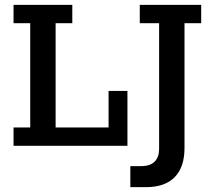

<svg xmlns="http://www.w3.org/2000/svg" viewBox="-20 -603 882 794"><path d="M36 0V-76H105V-507H36V-583H279V-507H210V-76H429V-227H507V0ZM583 171H519V84H563Q601 84 619.5 65.5Q638 47 638 12V-507H558V-583H812V-507H743V9Q743 88 702.5 129.5Q662 171 583 171Z"/></svg>

Font: Rokkitt SemiBold Medium
Style: Regular
Weight: 500
Version: Version 3.103